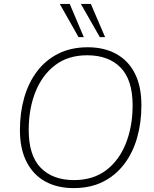

<svg xmlns="http://www.w3.org/2000/svg" viewBox="-20 -955 791 983"><path d="M357 8Q273 8 211.5 -26Q150 -60 116 -126.5Q82 -193 82 -289Q82 -378 104 -455Q126 -532 170 -590Q214 -648 279 -680.5Q344 -713 429 -713Q513 -713 575 -679Q637 -645 670.5 -579Q704 -513 704 -416Q704 -327 682 -250Q660 -173 616 -115Q572 -57 507.5 -24.5Q443 8 357 8ZM359 -33Q457 -33 523.5 -83.5Q590 -134 624.5 -221Q659 -308 659 -416Q659 -546 597.5 -609Q536 -672 426 -672Q329 -672 262.5 -621.5Q196 -571 161.5 -484.5Q127 -398 127 -289Q127 -159 188.5 -96Q250 -33 359 -33ZM491 -765 394 -935H445L518 -765ZM382 -765 286 -935H337L409 -765Z"/></svg>

Font: Nunito Sans 12pt ExtraLight 12pt ExtraLight
Style: Italic
Weight: 250
Italic angle: -9°
Version: Version 3.101;gftools[0.9.27]